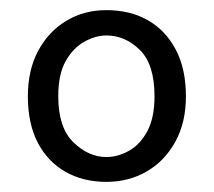

<svg xmlns="http://www.w3.org/2000/svg" viewBox="-20 -722 422 379"><path d="M190 -702Q146 -702 111 -681Q76 -660 55.5 -622Q35 -584 35 -532Q35 -478 54.5 -440.5Q74 -403 109 -383Q144 -363 190 -363Q234 -363 269.5 -383.5Q305 -404 326 -442Q347 -480 347 -532Q347 -586 327 -624Q307 -662 272 -682Q237 -702 190 -702ZM190 -652Q227 -652 256 -623.5Q285 -595 285 -532Q285 -489 270.5 -462.5Q256 -436 234 -424Q212 -412 190 -412Q155 -412 125 -441Q95 -470 95 -532Q95 -576 110 -602Q125 -628 147 -640Q169 -652 190 -652Z"/></svg>

Font: Catamaran Light
Style: Regular
Weight: 300
Designer: Pria Ravichandran
Version: Version 2.000